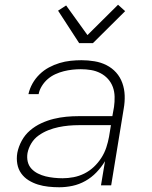

<svg xmlns="http://www.w3.org/2000/svg" viewBox="-20 -782 640 810"><path d="M230 8Q207 8 184 5.5Q161 3 140 -3.5Q119 -10 100.5 -21.5Q82 -33 69.5 -50.5Q57 -68 53 -90.5Q49 -113 53 -137Q58 -163 71.5 -188Q85 -213 106.5 -231.5Q128 -250 154 -262Q180 -274 206.5 -280.5Q233 -287 259.5 -289.5Q286 -292 312 -292H454L461 -331Q464 -352 463.5 -374Q463 -396 456 -415Q449 -434 435.5 -449Q422 -464 403.5 -473.5Q385 -483 364 -486.5Q343 -490 321 -490Q303 -490 285 -488Q267 -486 249 -481.5Q231 -477 213.5 -469Q196 -461 181.5 -448.5Q167 -436 156.5 -419Q146 -402 143 -385H100Q105 -408 117 -429.5Q129 -451 147 -468.5Q165 -486 186.5 -497.5Q208 -509 231 -516Q254 -523 277.5 -525.5Q301 -528 324 -528Q351 -528 378.5 -523.5Q406 -519 429.5 -507Q453 -495 470 -476Q487 -457 496 -432Q505 -407 506 -379.5Q507 -352 502 -324L449 0H406L423 -102Q408 -77 387 -55Q366 -33 340 -18.5Q314 -4 286 2Q258 8 230 8ZM244 -30Q267 -30 290.5 -34.5Q314 -39 336 -50Q358 -61 376 -78Q394 -95 407.5 -116Q421 -137 428.5 -160Q436 -183 440 -205L448 -254H313Q291 -254 269.5 -252Q248 -250 226.5 -245.5Q205 -241 183.5 -232.5Q162 -224 143 -210.5Q124 -197 112 -177Q100 -157 96 -136Q93 -117 97 -100Q101 -83 112.5 -70.5Q124 -58 140 -50Q156 -42 172.5 -38Q189 -34 207.5 -32Q226 -30 244 -30ZM314 -600 225 -737 259 -759 349 -634 478 -762 508 -735 372 -600Z"/></svg>

Font: Iosevka Aile XLt Obl
Style: Regular
Weight: 200
Italic angle: -9°
Designer: Belleve Invis
Foundry: Belleve Invis
Version: Version 31.1.0; ttfautohint (v1.8.4)